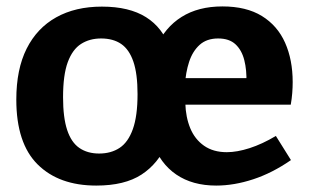

<svg xmlns="http://www.w3.org/2000/svg" viewBox="-20 -566 965 598"><path d="M279.8 12Q163.6 12 97.2 -53.9Q30.8 -119.8 30.8 -255.8Q30.8 -350.4 63 -414.5Q95.2 -478.6 155 -512Q214.8 -545.4 297.4 -545.4Q382.6 -545.4 434.8 -512.5Q487 -479.6 508 -417.6L466.4 -419.4Q493.6 -480.6 545.6 -513.3Q597.6 -546 672.6 -546Q747.2 -546 795.7 -516.1Q844.2 -486.2 867.9 -433Q891.6 -379.8 891.6 -310.2Q891.6 -294.2 890.2 -276.2Q888.8 -258.2 885.6 -240H526.2L556.8 -268.6Q556.8 -263.6 556.8 -258.3Q556.8 -253 557.2 -244.6Q558.4 -201 572.6 -166.6Q586.8 -132.2 615.5 -112.1Q644.2 -92 686.4 -92Q718.2 -92 757.4 -104.6Q796.6 -117.2 839.2 -142.6L886.2 -67.4Q828.2 -27.2 768.6 -7.6Q709 12 653.4 12Q579.4 12 529 -22.4Q478.6 -56.8 455.6 -121.8L500 -119.4Q473.4 -56.6 420.8 -22.3Q368.2 12 279.8 12ZM288.8 -87.8Q325.8 -87.8 352.5 -105.4Q379.2 -123 393.8 -163.9Q408.4 -204.8 408.4 -273Q408.4 -336.2 395.4 -374.1Q382.4 -412 357.4 -429.1Q332.4 -446.2 294.8 -446.2Q259.2 -446.2 232.5 -429.2Q205.8 -412.2 191.1 -372.5Q176.4 -332.8 176.4 -263Q176.4 -199.8 189.2 -161.1Q202 -122.4 227.3 -105.1Q252.6 -87.8 288.8 -87.8ZM556 -300.6 526.8 -322.6H765.6L747.4 -309Q748.8 -347.4 740.9 -378.6Q733 -409.8 713.5 -428Q694 -446.2 659.4 -446.2Q623.8 -446.2 601.8 -426.3Q579.8 -406.4 569 -373.3Q558.2 -340.2 556 -300.6Z"/></svg>

Font: Bitter Thin
Style: Regular
Weight: 100
Designer: Sol Matas, and Bitter project Authors
Foundry: Sol Matas
Version: Version 2.002